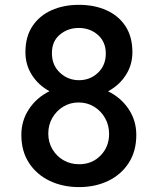

<svg xmlns="http://www.w3.org/2000/svg" viewBox="-20 -757 647 787"><path d="M538.7 -203.8Q538.7 -137.1 507.6 -89.1Q476.6 -41.2 423.5 -15.6Q370.4 9.9 304 9.9Q237.6 9.9 183.9 -15.6Q130.3 -41.2 98.9 -89.1Q67.5 -137.1 67.5 -203.8Q67.5 -262.8 98.9 -310Q130.3 -357.2 182.9 -383.2Q137.4 -407.7 110.8 -449.6Q84.2 -491.5 84.2 -543Q84.2 -606.5 112.9 -649.7Q141.7 -692.8 191.2 -715Q240.8 -737.2 303.6 -737.2Q366.8 -737.2 416.4 -715Q465.9 -692.8 494.3 -649.7Q522.7 -606.5 522.7 -543Q522.7 -491.1 495.7 -449.2Q468.8 -407.3 422.9 -382.8Q475.9 -356.9 507.3 -309.8Q538.7 -262.8 538.7 -203.8ZM413.7 -537.6Q413.7 -585.2 381.4 -613.8Q349.1 -642.4 302.6 -642.4Q258.2 -642.4 225.5 -615.2Q192.8 -588.1 192.8 -539.1Q192.8 -489.7 225.7 -459Q258.5 -428.3 304 -428.3Q349.4 -428.3 381.6 -458.8Q413.7 -489.3 413.7 -537.6ZM427.2 -208.1Q427.2 -244.3 410.3 -273.6Q393.5 -302.9 365.2 -320Q337 -337 302.2 -337Q267.8 -337 239.5 -320Q211.3 -302.9 194.6 -274Q177.9 -245 177.9 -209.5Q177.9 -174 194.8 -145.4Q211.6 -116.8 240.2 -100.3Q268.8 -83.8 304.3 -83.8Q357.6 -83.8 392.4 -119.7Q427.2 -155.5 427.2 -208.1Z"/></svg>

Font: Interface Medium
Style: Regular
Weight: 500
Designer: Rasmus Andersson
Foundry: rsms
Version: Version 1.8